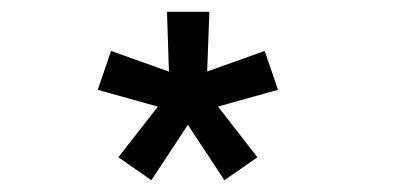

<svg xmlns="http://www.w3.org/2000/svg" viewBox="-20 -820 690 326"><path d="M361 -514 285.5 -628.5 330.5 -664.5 417 -553ZM237 -514 181 -553 268 -664.5 312.5 -628.5ZM285.5 -628.5 146 -667.5 168.5 -733.5 299 -687ZM299 -624Q284.5 -624 274.2 -633.2Q264 -642.5 264 -656Q264 -668 274.2 -678.2Q284.5 -688.5 299 -688.5Q313.5 -688.5 323.2 -678.2Q333 -668 333 -656Q333 -642.5 323.2 -633.2Q313.5 -624 299 -624ZM268 -664.5 263.5 -800H335.5L330.5 -664.5ZM312.5 -628.5 299 -687 429.5 -733.5 452 -667.5Z"/></svg>

Font: Trispace Thin
Style: Regular
Weight: 400
Version: Version 1.210